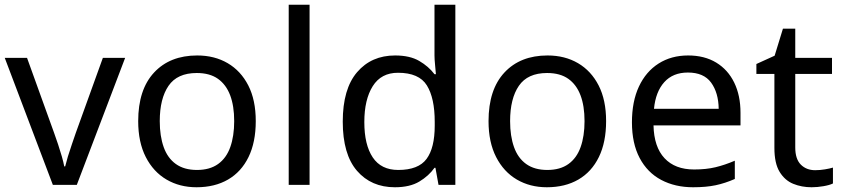

<svg xmlns="http://www.w3.org/2000/svg" viewBox="-20 -780 3556 810"><path d="M203 0 0 -536H94L208 -220Q216 -198 225 -171Q234 -144 241 -119.5Q248 -95 251 -78H255Q259 -95 266.5 -120Q274 -145 283.5 -172Q293 -199 300 -220L414 -536H508L304 0Z M1059 -269Q1059 -180 1028.5 -117.5Q998 -55 942 -22.5Q886 10 809 10Q738 10 682.5 -22.5Q627 -55 595 -117.5Q563 -180 563 -269Q563 -402 630 -474Q697 -546 812 -546Q885 -546 940.5 -513.5Q996 -481 1027.5 -419.5Q1059 -358 1059 -269ZM654 -269Q654 -206 670.5 -159.5Q687 -113 722 -88Q757 -63 811 -63Q865 -63 900 -88Q935 -113 951.5 -159.5Q968 -206 968 -269Q968 -333 951 -378Q934 -423 899.5 -447.5Q865 -472 810 -472Q728 -472 691 -418Q654 -364 654 -269Z M1286 0H1198V-760H1286Z M1646 10Q1546 10 1486 -59.5Q1426 -129 1426 -267Q1426 -405 1486.5 -475.5Q1547 -546 1647 -546Q1709 -546 1748.5 -523Q1788 -500 1813 -467H1819Q1818 -480 1815.5 -505.5Q1813 -531 1813 -546V-760H1901V0H1830L1817 -72H1813Q1789 -38 1749 -14Q1709 10 1646 10ZM1660 -63Q1745 -63 1779.5 -109.5Q1814 -156 1814 -250V-266Q1814 -366 1781 -419.5Q1748 -473 1659 -473Q1588 -473 1552.5 -416.5Q1517 -360 1517 -265Q1517 -169 1552.5 -116Q1588 -63 1660 -63Z M2537 -269Q2537 -180 2506.5 -117.5Q2476 -55 2420 -22.5Q2364 10 2287 10Q2216 10 2160.5 -22.5Q2105 -55 2073 -117.5Q2041 -180 2041 -269Q2041 -402 2108 -474Q2175 -546 2290 -546Q2363 -546 2418.5 -513.5Q2474 -481 2505.5 -419.5Q2537 -358 2537 -269ZM2132 -269Q2132 -206 2148.5 -159.5Q2165 -113 2200 -88Q2235 -63 2289 -63Q2343 -63 2378 -88Q2413 -113 2429.5 -159.5Q2446 -206 2446 -269Q2446 -333 2429 -378Q2412 -423 2377.5 -447.5Q2343 -472 2288 -472Q2206 -472 2169 -418Q2132 -364 2132 -269Z M2883 -546Q2952 -546 3001.5 -516Q3051 -486 3077.5 -431.5Q3104 -377 3104 -304V-251H2737Q2739 -160 2783.5 -112.5Q2828 -65 2908 -65Q2959 -65 2998.5 -74.5Q3038 -84 3080 -102V-25Q3039 -7 2999 1.5Q2959 10 2904 10Q2828 10 2769.5 -21Q2711 -52 2678.5 -113.5Q2646 -175 2646 -264Q2646 -352 2675.5 -415Q2705 -478 2758.5 -512Q2812 -546 2883 -546ZM2882 -474Q2819 -474 2782.5 -433.5Q2746 -393 2739 -321H3012Q3011 -389 2980 -431.5Q2949 -474 2882 -474Z M3419 -62Q3439 -62 3460 -65.5Q3481 -69 3494 -73V-6Q3480 1 3454 5.5Q3428 10 3404 10Q3362 10 3326.5 -4.5Q3291 -19 3269 -55Q3247 -91 3247 -156V-468H3171V-510L3248 -545L3283 -659H3335V-536H3490V-468H3335V-158Q3335 -109 3358.5 -85.5Q3382 -62 3419 -62Z"/></svg>

Font: Noto Sans Meetei Mayek
Style: Regular
Weight: 400
Designer: Monotype Design Team and Neelakash Kshetrimayum
Foundry: Monotype Imaging Inc.
Version: Version 2.002